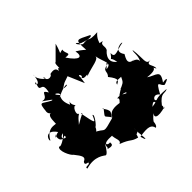

<svg xmlns="http://www.w3.org/2000/svg" viewBox="-245 -960 1253 1253"><g transform="rotate(45 381.0 -334.0)"><path d="M224 -349C186 -343 226 -375 230 -352C258 -357 229 -412 251 -385C225 -453 224 -522 193 -514C269 -528 300 -566 307 -506C239 -579 252 -540 287 -537C298 -471 320 -508 349 -477C413 -528 415 -503 427 -484C385 -491 430 -545 393 -570C343 -553 363 -560 388 -548C469 -512 427 -530 488 -443C510 -461 478 -462 521 -517C455 -465 445 -537 461 -481C557 -507 477 -476 491 -420C505 -449 535 -380 525 -426C521 -392 506 -331 556 -311C504 -277 532 -268 474 -312C454 -285 493 -333 522 -328C551 -315 562 -297 558 -307C590 -195 578 -227 552 -180C535 -156 565 -170 521 -189C527 -193 457 -249 453 -230C509 -205 508 -207 394 -184C397 -206 399 -181 436 -122C410 -144 397 -154 385 -174C379 -149 317 -180 331 -199C292 -161 251 -212 302 -174C224 -137 203 -188 211 -172C152 -116 209 -215 222 -158C164 -264 212 -275 196 -216C160 -269 164 -281 179 -238L159 -294L271 -342ZM50 -349C61 -312 55 -354 50 -353C28 -290 33 -296 87 -294C56 -289 127 -262 148 -263C121 -272 50 -306 70 -224C82 -229 103 -179 50 -176C96 -205 37 -129 -7 -143C95 -137 43 -89 40 -120C127 -80 47 -157 148 -133C84 -96 176 -115 156 -59C188 -103 204 -130 198 -107C170 -48 131 -40 231 -32C188 -45 247 -9 259 -62C238 -28 269 -22 319 -21C340 -30 288 34 377 82C368 95 295 61 373 7C378 41 407 61 371 30C392 45 443 39 419 -5C455 -17 416 49 400 -9C426 6 461 70 444 69C460 98 542 56 549 41C593 6 615 -8 628 24C661 53 650 -34 654 11C673 1 653 52 677 40C649 -52 698 -98 698 -102C711 -112 676 -138 642 -156C698 -137 663 -165 680 -142C698 -206 658 -176 659 -188C671 -163 631 -125 639 -228C647 -207 646 -242 599 -230C662 -208 696 -256 712 -221C740 -297 755 -284 768 -337C721 -351 767 -337 720 -377C736 -350 705 -364 684 -364C748 -355 768 -366 769 -363C832 -371 806 -359 775 -351C761 -432 771 -457 804 -463C803 -481 757 -483 767 -481C736 -502 725 -526 711 -534C753 -488 772 -517 747 -601C768 -571 740 -604 730 -594C658 -649 694 -662 675 -693C666 -581 683 -618 692 -544C647 -595 711 -566 678 -595C677 -572 628 -604 671 -637C570 -691 637 -673 647 -704C625 -771 624 -724 629 -705C555 -758 566 -706 531 -656C546 -772 484 -707 534 -740C500 -747 472 -696 466 -753C472 -705 430 -728 338 -715C353 -705 387 -718 424 -698C382 -701 391 -627 389 -685C391 -597 313 -670 318 -658C253 -612 248 -711 258 -700C265 -646 303 -594 250 -600C317 -553 239 -574 322 -590C271 -522 212 -604 223 -592C200 -614 166 -582 160 -621C163 -601 161 -651 150 -565C206 -609 145 -571 93 -634C99 -533 75 -591 82 -513C52 -471 25 -477 68 -507C93 -574 84 -592 74 -589C33 -504 16 -494 123 -502C79 -452 78 -433 81 -445C142 -457 144 -424 63 -370C71 -428 45 -384 12 -393C17 -352 38 -367 -46 -389L43 -300Z"/></g></svg>

Font: Hussar Lance
Style: Regular
Weight: 700
Foundry: Cannot Into Space Fonts, PlusOne Fonts
Version: Version 2.27